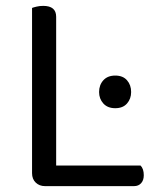

<svg xmlns="http://www.w3.org/2000/svg" viewBox="-20 -633 541 653"><path d="M133 0Q114 0 101.5 -12Q89 -24 89 -44V-606Q94 -608 104.5 -610.5Q115 -613 127 -613Q171 -613 171 -576V-70H458Q469 -59 469 -37Q469 -20 460 -10Q451 0 436 0ZM317 -320Q317 -344 331.5 -360Q346 -376 372 -376Q398 -376 412 -360Q426 -344 426 -320Q426 -297 412 -281Q398 -265 372 -265Q346 -265 331.5 -281Q317 -297 317 -320Z"/></svg>

Font: Baloo Chettan 2
Style: Regular
Weight: 400
Designer: Maithili Shingre, Unnati Kotecha and Ek Type
Foundry: Ek Type
Version: Version 1.640;hotconv 1.0.111;makeotfexe 2.5.65597; ttfautoh